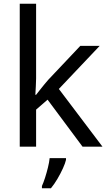

<svg xmlns="http://www.w3.org/2000/svg" viewBox="-20 -780 574 1021"><path d="M172 -363Q172 -347 170.5 -321Q169 -295 168 -276H172Q178 -284 190 -299Q202 -314 214.5 -329.5Q227 -345 236 -355L407 -536H510L293 -307L525 0H419L233 -250L172 -197V0H85V-760H172ZM331 70Q327 88 314.5 115.5Q302 143 285.5 171Q269 199 251 221H203V209Q211 192 219.5 165.5Q228 139 235 110.5Q242 82 244 61H331Z"/></svg>

Font: Noto Sans Tamil
Style: Regular
Weight: 400
Designer: Jelle Bosma - Monotype Design Team
Foundry: Monotype Imaging Inc.
Version: Version 2.003